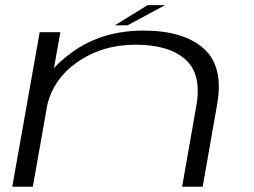

<svg xmlns="http://www.w3.org/2000/svg" viewBox="-20 -708 962 728"><path d="M26.5 0 130.5 -586H209L184.5 -449.5Q212.5 -480.5 253.5 -510Q366.5 -592 524 -592Q675 -592 751.8 -524.5Q828.5 -457 803.5 -313.5L748.5 0H670.5L724.5 -307.5Q745.5 -427 682.8 -482.8Q620 -538.5 493.5 -538.5Q366.5 -538.5 270.5 -470.5Q185 -410 160 -314L104.5 0ZM415.5 -612 539.5 -688.5H606L463.5 -612Z"/></svg>

Font: Anybody UltraExpanded Light
Style: Italic
Weight: 300
Width: 9
Italic angle: -10°
Designer: Tyler Finck
Foundry: Etcetera Type Company
Version: Version 1.010; ttfautohint (v1.8.3) -l 8 -r 50 -G 200 -x 14 